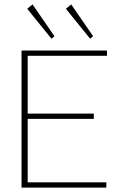

<svg xmlns="http://www.w3.org/2000/svg" viewBox="-20 -854 590 874"><path d="M78 0V-624H467V-600H106V-337H407V-313H106V-24H464V0ZM214 -678 104 -814 128 -834 228 -689ZM390 -678 280 -814 304 -834 404 -689Z"/></svg>

Font: Inconsolata SemiExpanded ExtraLight
Style: Regular
Weight: 200
Width: 6
Monospace: yes
Designer: Raph Levien, Cyreal, Brenton Simpson
Foundry: Raph Levien, Cyreal, Google
Version: Version 3.001; ttfautohint (v1.8.2.53-6de2)